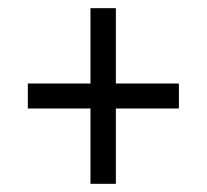

<svg xmlns="http://www.w3.org/2000/svg" viewBox="-20 -592 506 469"><path d="M201 -143H263V-327H417V-388H263V-572H201V-388H48V-327H201Z"/></svg>

Font: Noto Serif Ethiopic Condensed Medium
Style: Regular
Weight: 500
Width: 3
Designer: Monotype Design Team
Foundry: Monotype Imaging Inc.
Version: Version 2.102